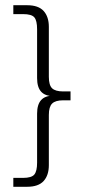

<svg xmlns="http://www.w3.org/2000/svg" viewBox="-20 -603 328 735"><path d="M31 112V78H68Q101 78 111.5 65Q122 52 122 20V-168Q122 -203 137.5 -220Q153 -237 185 -237V-235Q153 -235 137.5 -252Q122 -269 122 -304V-491Q122 -524 111.5 -536.5Q101 -549 68 -549H31V-583H84Q127 -583 147 -561Q167 -539 167 -500V-309Q167 -277 179.5 -265Q192 -253 222 -253H250V-219H222Q192 -219 179.5 -206.5Q167 -194 167 -163V29Q167 68 147 90Q127 112 84 112Z"/></svg>

Font: Rokkitt ExtraLight
Style: Regular
Weight: 250
Version: Version 3.103